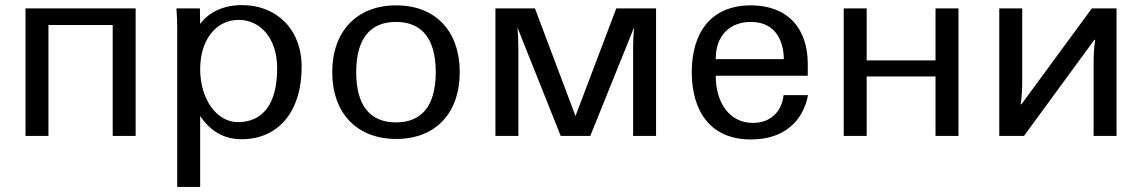

<svg xmlns="http://www.w3.org/2000/svg" viewBox="-20 -533 4479 753"><path d="M170 0V-435H422V0H512V-500H80V0Z M765 -262C765 -376 827 -455 916 -455C1001 -455 1067 -383 1067 -265C1067 -123 1009 -54 913 -54C830 -54 765 -144 765 -262ZM765 -78C806 -17 860 13 928 13C1069 13 1163 -92 1163 -271C1163 -419 1064 -513 929 -513C860 -513 801 -488 765 -439C765 -460 764 -491 764 -500H672C674 -474 675 -447 675 -421V200H765Z M1283 -250C1283 -89 1380 12 1534 12C1688 12 1783 -89 1783 -250C1783 -411 1688 -512 1534 -512C1380 -512 1283 -411 1283 -250ZM1377 -250C1377 -383 1433 -447 1533 -447C1633 -447 1689 -383 1689 -250C1689 -117 1633 -53 1533 -53C1433 -53 1377 -117 1377 -250Z M2553 -500H2397L2237 -78L2078 -500H1923V0H2013V-340C2013 -374 2012 -396 2009 -426L2179 0H2295L2467 -426C2464 -396 2463 -374 2463 -340V0H2553Z M2693 -250C2693 -102 2762 14 2925 14C3052 14 3129 -55 3149 -160H3053C3047 -98 3004 -51 2933 -51C2838 -51 2787 -134 2787 -236H3148V-282C3148 -423 3068 -512 2925 -512C2768 -512 2693 -405 2693 -250ZM2787 -301C2787 -399 2847 -447 2925 -447C3029 -447 3054 -361 3054 -301Z M3289 0H3379V-233H3649V0H3739V-500H3649V-296H3379V-500H3289Z M3899 0H3996L4272 -377H4275C4270 -339 4269 -318 4269 -280V0H4359V-500H4262L3986 -124H3983C3988 -162 3989 -183 3989 -220V-500H3899Z"/></svg>

Font: Perun
Style: Regular
Weight: 400
Foundry: Copyright (c) Stefan Peev, Context Ltd, 2016
Version: Version 1.089